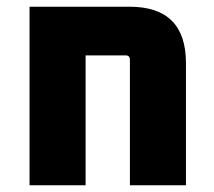

<svg xmlns="http://www.w3.org/2000/svg" viewBox="-20 -552 638 572"><path d="M68 0V-532H366Q534 -532 534 -364V0H367V-374Q367 -387 354 -387H235V0Z"/></svg>

Font: Oxanium ExtraBold
Style: Regular
Weight: 800
Designer: Severin Meyer
Version: Version 2.000